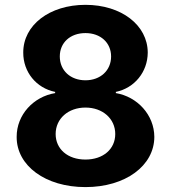

<svg xmlns="http://www.w3.org/2000/svg" viewBox="-20 -757 701 787"><path d="M330.3 9.9C494.3 9.9 612.2 -77.8 612.6 -195.7C612.2 -286.6 542.3 -360.8 454.9 -375.4V-380.3C530.9 -396 585.2 -461.6 585.6 -541.5C585.2 -654.1 477.3 -737.2 330.3 -737.2C182.9 -737.2 74.9 -654.1 75.3 -541.5C74.9 -462 128.6 -396 206 -380.3V-375.4C117.2 -360.8 47.9 -286.6 48.3 -195.7C47.9 -77.8 166.2 9.9 330.3 9.9ZM208.1 -207.7C208.1 -270.6 259.6 -316.1 330.3 -316.1C400.6 -316.1 452.4 -270.6 452.4 -207.7C452.4 -146 403.1 -103 330.3 -103C257.1 -103 208.1 -146.3 208.1 -207.7ZM225.1 -525.6C225.1 -582.4 268.1 -621.4 330.3 -621.4C392 -621.4 435.4 -582 435.4 -525.6C435.4 -468 391.3 -427.9 330.3 -427.9C268.8 -427.9 225.1 -468 225.1 -525.6Z"/></svg>

Font: Magic Ui Pro
Style: Bold
Weight: 700
Designer: Stefan Endress, Andreas Faust
Version: Version 1.000;FEAKit 1.0